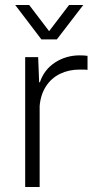

<svg xmlns="http://www.w3.org/2000/svg" viewBox="-20 -750 393 770"><path d="M81 0V-521H133L137 -420H140Q157 -471 201 -499.5Q245 -528 300 -528Q309 -528 316.5 -527.5Q324 -527 331 -526V-470Q325 -471 316.5 -471Q308 -471 300 -471Q256 -471 221 -454Q186 -437 164.5 -404Q143 -371 139 -325V0ZM146 -592 41 -730H97L177 -625L257 -730H314L208 -592Z"/></svg>

Font: Mona Sans Light
Style: Regular
Weight: 300
Designer: Deni Anggara
Foundry: GitHub
Version: Version 2.000